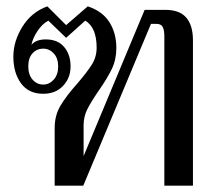

<svg xmlns="http://www.w3.org/2000/svg" viewBox="-20 -584 687 604"><path d="M152 -182Q152 -221 170.5 -252Q189 -283 223 -321Q254 -357 269 -381Q284 -405 284 -434Q284 -498 248 -519L188 -465L132 -519Q113 -509 98 -486.5Q83 -464 79 -443Q93 -460 124 -460Q162 -460 182 -436Q202 -412 202 -375Q202 -339 178.5 -314Q155 -289 116 -289Q70 -289 46 -322Q22 -355 22 -406Q22 -454 50.5 -500Q79 -546 129 -564L188 -505L256 -564Q302 -549 324 -514.5Q346 -480 346 -433Q346 -397 332 -367.5Q318 -338 290 -298Q266 -263 254.5 -240Q243 -217 243 -190V-93L435 -553H500Q545 -553 566 -528.5Q587 -504 587 -457V0H497V-469Q497 -489 492 -499Q487 -509 471 -509H455L242 0H152ZM163 -375Q163 -401 149 -416Q135 -431 116 -431Q96 -431 82.5 -416.5Q69 -402 69 -375Q69 -349 82.5 -333.5Q96 -318 116 -318Q135 -318 149 -333.5Q163 -349 163 -375Z"/></svg>

Font: Trirong
Style: Regular
Weight: 400
Designer: Katatrad Team
Foundry: CadsonDemak
Version: Version 1.001